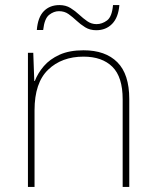

<svg xmlns="http://www.w3.org/2000/svg" viewBox="-20 -736 613 756"><path d="M309 -538Q395 -538 442 -491Q489 -444 489 -346V0H463V-345Q463 -433 422.5 -473Q382 -513 309 -513Q223 -513 169.5 -461.5Q116 -410 116 -302V0H90V-528H111L115 -417H117Q129 -448 152.5 -475.5Q176 -503 214.5 -520.5Q253 -538 309 -538ZM125 -618Q129 -668 152.5 -692Q176 -716 214 -716Q239 -716 257.5 -704.5Q276 -693 291.5 -678.5Q307 -664 323.5 -652.5Q340 -641 360 -641Q382 -641 401.5 -655.5Q421 -670 425 -716H450Q446 -667 421.5 -642Q397 -617 359 -617Q334 -617 315.5 -628.5Q297 -640 281.5 -654.5Q266 -669 250 -680.5Q234 -692 212 -692Q192 -692 173.5 -677.5Q155 -663 150 -618Z"/></svg>

Font: Noto Sans Kannada Thin
Style: Regular
Weight: 100
Designer: Jelle Bosma - Monotype Design Team
Foundry: Monotype Imaging Inc.
Version: Version 2.005; ttfautohint (v1.8.4.7-5d5b)